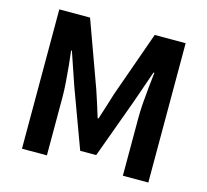

<svg xmlns="http://www.w3.org/2000/svg" viewBox="-106 -863 1065 986"><g transform="rotate(15 426.5 -370.5)"><path d="M91.3 0V-740.8H254.8L380.9 -393.3Q392.8 -359.5 403.9 -323.5Q415 -287.5 426.1 -251.9H430.9Q442.8 -287.5 453.7 -323.5Q464.5 -359.5 475.4 -393.3L598.7 -740.8H763V0H627.7V-309.3Q627.7 -344.6 630.9 -387.6Q634.1 -430.6 638.7 -474.3Q643.2 -517.9 647.3 -552.4H642.5L581.8 -378.3L468 -67H382.9L268.1 -378.3L208.7 -552.4H204.7Q209.1 -517.9 213.2 -474.3Q217.3 -430.6 220.6 -387.6Q223.8 -344.6 223.8 -309.3V0Z"/></g></svg>

Font: Noto Sans TC
Style: Regular
Weight: 100
Designer: Ryoko NISHIZUKA 西塚涼子 (kana, bopomofo & ideographs); Paul D. Hunt (Latin, Greek & Cyrillic); Sandoll Communications 산돌커뮤니
Foundry: Adobe
Version: Version 2.004;hotconv 1.0.118;makeotfexe 2.5.65603